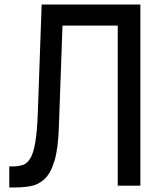

<svg xmlns="http://www.w3.org/2000/svg" viewBox="-20 -820 740 848"><path d="M21 8V-85H36Q60 -85 79.5 -91Q99 -97 113 -119Q127 -141 135.5 -189Q144 -237 147 -321L164 -800H600V0H500V-707H256L240 -259Q237 -162 220 -107.5Q203 -53 176 -28.5Q149 -4 115.5 2Q82 8 46 8Z"/></svg>

Font: Martian Mono Light
Style: Regular
Weight: 300
Monospace: yes
Designer: Roman Shamin
Foundry: Evil Martians
Version: Version 1.000; ttfautohint (v1.8.4.7-5d5b)